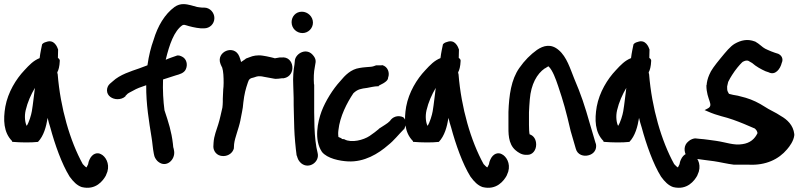

<svg xmlns="http://www.w3.org/2000/svg" viewBox="-21 -766 3888 935"><path d="M5 -247C-6 -183 -4 -121 38 -79V-75H43C77 -72 130 -71 164 -75C192 -104 204 -149 211 -192C214 -178 219 -160 224 -145C246 -63 280 33 318 94C336 119 354 137 377 145C446 162 481 113 494 90L502 70C514 29 492 -5 471 -15C454 -25 428 -20 414 13C411 19 410 24 408 34L401 48C401 48 400 48 399 49C395 46 390 42 382 33C320 -79 273 -241 260 -404C259 -408 258 -411 258 -414C264 -424 269 -443 270 -468C271 -473 269 -479 261 -484C262 -495 261 -512 262 -525C258 -537 243 -576 205 -562C193 -559 188 -555 184 -550C181 -535 175 -509 172 -483C142 -471 122 -450 98 -424C57 -381 18 -317 5 -247ZM104 -229C113 -268 130 -306 149 -338C144 -301 140 -259 134 -224C131 -206 120 -169 109 -153C101 -169 97 -199 104 -229Z M500 -326C500 -298 527 -283 551 -283C565 -283 579 -287 590 -297V-299L601 -310C602 -311 612 -317 628 -325C645 -335 664 -342 691 -351C690 -259 705 -172 717 -97C721 -75 723 -42 728 -18L731 -5C734 5 744 18 750 22C789 53 833 12 827 -30L825 -41C823 -45 822 -52 821 -66C814 -126 800 -169 780 -229C774 -274 771 -327 773 -379C796 -386 825 -396 835 -399C853 -404 876 -410 884 -429C894 -451 888 -479 866 -490C858 -494 847 -499 837 -494L814 -486C806 -484 797 -479 786 -475C804 -550 827 -615 867 -643C869 -644 872 -645 873 -645C877 -645 879 -645 885 -643C900 -638 931 -630 957 -628H973C1001 -628 1023 -650 1023 -678C1023 -704 1002 -729 973 -729H963C957 -730 948 -730 939 -732C922 -736 896 -746 872 -746C858 -746 843 -742 829 -732C781 -697 747 -639 727 -572C714 -536 704 -497 697 -448C685 -444 669 -437 657 -433C617 -419 563 -403 528 -370L514 -358C505 -350 500 -338 500 -326Z M1018 -52C1018 -32 1033 -6 1066 -6C1093 -6 1113 -23 1118 -44V-47L1119 -64C1123 -98 1141 -137 1150 -181V-182C1154 -207 1162 -234 1164 -267C1169 -309 1175 -332 1186 -364C1191 -380 1196 -385 1216 -389L1228 -393C1238 -396 1252 -395 1264 -392C1321 -381 1321 -382 1321 -382C1330 -382 1339 -383 1353 -385H1361C1424 -396 1413 -495 1349 -486H1340C1332 -485 1329 -484 1317 -482L1315 -483L1299 -487C1290 -489 1282 -491 1276 -492L1258 -495C1232 -499 1210 -494 1196 -488L1177 -481C1171 -475 1162 -471 1153 -464C1151 -473 1148 -482 1144 -492C1119 -552 1029 -514 1053 -454C1057 -443 1059 -442 1061 -437C1067 -418 1068 -391 1068 -362C1068 -349 1067 -337 1066 -330V-328C1066 -314 1064 -301 1064 -285V-270C1064 -262 1063 -250 1062 -242C1056 -217 1050 -186 1042 -161C1034 -134 1021 -105 1019 -71Z M1399 -658C1399 -627 1424 -605 1452 -605C1480 -605 1503 -628 1503 -656C1503 -685 1478 -709 1449 -709C1418 -709 1399 -684 1399 -658ZM1407 -352C1407 -332 1409 -311 1409 -289C1409 -267 1409 -242 1410 -217L1412 -141C1413 -104 1419 -41 1423 -13V-11C1425 -6 1426 -5 1428 3C1432 16 1441 25 1447 30C1484 59 1536 23 1526 -20C1507 -92 1509 -200 1509 -289V-355H1508C1506 -386 1507 -415 1512 -439L1515 -457C1519 -474 1512 -487 1505 -495C1474 -536 1421 -508 1415 -473V-472L1413 -452C1408 -424 1405 -389 1407 -352Z M1545 -224C1526 -173 1507 -85 1547 -26C1573 6 1633 18 1674 20C1753 24 1821 -17 1870 -60C1897 -81 1920 -111 1946 -137L1947 -136C1952 -148 1964 -176 1943 -195C1915 -208 1889 -195 1878 -177C1866 -164 1846 -154 1824 -139V-138C1813 -128 1796 -116 1779 -104C1749 -84 1691 -69 1657 -87L1656 -88C1650 -89 1646 -89 1643 -89V-92L1627 -99C1626 -106 1625 -118 1627 -132C1634 -199 1669 -266 1700 -312C1721 -332 1737 -334 1767 -338C1779 -340 1802 -346 1820 -346H1823L1824 -349C1858 -365 1869 -376 1869 -388C1878 -411 1868 -442 1840 -449L1837 -448H1811C1800 -445 1801 -443 1787 -441C1769 -439 1751 -439 1730 -435C1688 -429 1659 -399 1636 -371C1600 -332 1564 -274 1545 -224Z M1957 -247C1946 -183 1948 -121 1990 -79V-75H1995C2029 -72 2082 -71 2116 -75C2144 -104 2156 -149 2163 -192C2166 -178 2171 -160 2176 -145C2198 -63 2232 33 2270 94C2288 119 2306 137 2329 145C2398 162 2433 113 2446 90L2454 70C2466 29 2444 -5 2423 -15C2406 -25 2380 -20 2366 13C2363 19 2362 24 2360 34L2353 48C2353 48 2352 48 2351 49C2347 46 2342 42 2334 33C2272 -79 2225 -241 2212 -404C2211 -408 2210 -411 2210 -414C2216 -424 2221 -443 2222 -468C2223 -473 2221 -479 2213 -484C2214 -495 2213 -512 2214 -525C2210 -537 2195 -576 2157 -562C2145 -559 2140 -555 2136 -550C2133 -535 2127 -509 2124 -483C2094 -471 2074 -450 2050 -424C2009 -381 1970 -317 1957 -247ZM2056 -229C2065 -268 2082 -306 2101 -338C2096 -301 2092 -259 2086 -224C2083 -206 2072 -169 2061 -153C2053 -169 2049 -199 2056 -229Z M2455 -158C2455 -121 2452 -66 2490 -34C2502 -24 2519 -12 2540 -12H2548C2572 -12 2590 -34 2590 -62C2590 -86 2579 -105 2558 -112C2556 -121 2555 -140 2555 -158V-219C2556 -239 2557 -260 2559 -282C2565 -356 2594 -407 2632 -433H2633C2642 -439 2649 -443 2649 -443C2649 -443 2650 -443 2652 -441C2670 -423 2685 -383 2697 -347C2723 -270 2735 -227 2758 -128L2783 -42C2791 -11 2822 -3 2846 -10C2869 -16 2887 -36 2881 -66L2880 -67L2854 -155C2825 -257 2809 -304 2775 -384C2756 -431 2739 -489 2700 -522C2662 -555 2625 -544 2594 -523C2563 -501 2533 -471 2508 -435C2468 -378 2458 -302 2455 -221Z M2885 -247C2874 -183 2876 -121 2918 -79V-75H2923C2957 -72 3010 -71 3044 -75C3072 -104 3084 -149 3091 -192C3094 -178 3099 -160 3104 -145C3126 -63 3160 33 3198 94C3216 119 3234 137 3257 145C3326 162 3361 113 3374 90L3382 70C3394 29 3372 -5 3351 -15C3334 -25 3308 -20 3294 13C3291 19 3290 24 3288 34L3281 48C3281 48 3280 48 3279 49C3275 46 3270 42 3262 33C3200 -79 3153 -241 3140 -404C3139 -408 3138 -411 3138 -414C3144 -424 3149 -443 3150 -468C3151 -473 3149 -479 3141 -484C3142 -495 3141 -512 3142 -525C3138 -537 3123 -576 3085 -562C3073 -559 3068 -555 3064 -550C3061 -535 3055 -509 3052 -483C3022 -471 3002 -450 2978 -424C2937 -381 2898 -317 2885 -247ZM2984 -229C2993 -268 3010 -306 3029 -338C3024 -301 3020 -259 3014 -224C3011 -206 3000 -169 2989 -153C2981 -169 2977 -199 2984 -229Z M3323 -5C3337 4 3354 5 3354 5L3371 8H3373C3399 11 3428 16 3456 19C3484 23 3520 32 3553 36H3626C3708 40 3771 10 3812 -39C3825 -54 3844 -80 3847 -107V-113C3842 -157 3812 -184 3782 -201C3756 -219 3727 -230 3702 -247C3674 -265 3644 -280 3610 -290L3572 -300C3558 -302 3538 -306 3529 -309C3521 -324 3520 -321 3520 -345L3525 -367C3527 -372 3538 -393 3557 -420C3576 -446 3592 -462 3596 -465C3610 -472 3615 -472 3623 -470L3642 -459C3661 -442 3685 -429 3707 -419L3722 -414C3754 -397 3779 -430 3786 -460C3792 -472 3792 -493 3769 -504C3764 -506 3761 -507 3753 -509L3734 -516C3723 -521 3712 -525 3705 -529C3691 -536 3678 -552 3656 -564H3655C3619 -578 3587 -570 3557 -553C3535 -540 3515 -515 3487 -481C3460 -448 3441 -423 3433 -402C3425 -384 3421 -366 3420 -351H3419V-350C3419 -279 3459 -254 3424 -237L3410 -230L3424 -224C3475 -201 3512 -197 3549 -183C3583 -171 3621 -155 3655 -140C3664 -131 3665 -129 3668 -118C3655 -90 3632 -69 3594 -64C3553 -57 3515 -73 3467 -80C3442 -83 3415 -88 3385 -90L3366 -92C3359 -93 3341 -87 3332 -78C3306 -58 3310 -25 3323 -5Z"/></svg>

Font: Stray Cat
Style: ExBlkCn
Weight: 1000
Version: Version 1.0